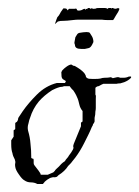

<svg xmlns="http://www.w3.org/2000/svg" viewBox="-20 -457 347 479"><path d="M73 2Q66 -2 57 -2Q48 -2 41 -7Q35 -10 27 -22Q19 -33 18 -41Q17 -46 18 -50Q19 -53 17 -59Q12 -68 11 -75Q8 -83 8 -97V-107L14 -116V-132L17 -134L18 -135V-150L20 -152Q21 -152 22 -153Q24 -155 25 -159Q25 -163 27 -165L37 -180Q51 -200 72 -221Q94 -243 122 -250H142L144 -253V-255Q135 -260 135 -262Q133 -264 133 -277Q134 -278 134 -278.5Q134 -279 134 -279Q134 -280 136 -282Q138 -284 140 -286Q142 -288 145 -290Q153 -296 158 -296Q159 -295 163 -293Q167 -293 169 -291Q171 -290 174 -288Q177 -286 180 -284Q183 -282 185.5 -279.5Q188 -277 190 -275Q191 -274 192 -272Q193 -270 194 -268Q194 -264 198 -262Q200 -260 212 -260Q227 -260 230 -261Q236 -263 241 -263Q250 -263 254 -264Q256 -265 260 -263Q260 -261 266 -263Q269 -264 272.5 -264.5Q276 -265 280 -263Q285 -263 288.5 -263Q292 -263 296 -264Q298 -265 299 -265Q300 -265 301 -266H307V-263Q303 -259 299 -256.5Q295 -254 290 -252L280 -249Q274 -249 271 -248H238Q233 -246 228 -243Q227 -242 225.5 -242Q224 -242 222 -241Q220 -240 218 -238V-221Q220 -219 219 -210V-196Q219 -192 219 -187.5Q219 -183 218 -179Q218 -175 217.5 -171Q217 -167 216 -163V-154Q215 -150 212 -147Q212 -145 211 -143.5Q210 -142 209 -140Q205 -130 200 -120Q195 -110 190 -100Q185 -90 179.5 -81Q174 -72 168 -64Q166 -62 164 -59Q162 -56 160 -54Q158 -51 155 -48Q152 -45 150 -43Q142 -30 126 -20L122 -16Q117 -14 114 -15Q111 -15 105 -13Q101 -11 97.5 -8.5Q94 -6 92 -4Q91 -3 90 -1.5Q89 0 87 2ZM99 -21 113 -27Q114 -28 115 -29Q116 -30 117 -31Q117 -32 120 -35Q127 -41 133 -48Q135 -50 137 -51.5Q139 -53 142 -55Q144 -59 147 -62Q150 -65 152 -69Q155 -73 157.5 -76.5Q160 -80 162 -84Q164 -88 163 -90Q162 -93 164 -98L182 -142V-151L186 -154V-180Q180 -187 178 -196Q177 -201 175.5 -206Q174 -211 172 -215Q171 -217 170 -219.5Q169 -222 167 -225Q165 -228 163.5 -230.5Q162 -233 160 -234Q158 -236 157 -238Q156 -238 154 -242H140Q136 -240 130 -240Q123 -238 118.5 -236Q114 -234 110 -232Q90 -219 77 -204Q62 -186 55 -163Q54 -161 53 -157.5Q52 -154 51 -149Q48 -140 50 -131Q55 -114 56 -99Q57 -91 57.5 -82Q58 -73 58 -63Q60 -61 63 -61Q64 -60 64 -57V-50Q64 -47 66 -44.5Q68 -42 71 -38Q74 -34 76 -31.5Q78 -29 79 -27Q81 -25 81 -23Q81 -21 83 -21ZM182 -335Q167 -335 167 -345Q165 -349 166 -353L168 -364Q170 -367 172 -370.5Q174 -374 178 -375Q184 -376 188 -376.5Q192 -377 196 -377Q202 -377 204 -375Q211 -365 212 -360Q214 -352 212 -350Q207 -338 201 -337L192 -335ZM117 -397Q119 -403 120.5 -407.5Q122 -412 123 -414Q127 -418 129 -422Q132 -428 134.5 -431Q137 -434 138 -436Q139 -436 141.5 -436Q144 -436 146 -435L149 -431Q149 -431 149.5 -432Q150 -433 152 -435H166Q172 -437 172 -432Q175 -429 184 -432Q186 -433 187.5 -434Q189 -435 193 -435V-432Q193 -432 193.5 -432Q194 -432 194 -433Q194 -435 197 -435Q198 -434 198.5 -434Q199 -434 198 -435Q198 -437 201 -437H203L206 -435Q207 -435 209 -437V-436Q211 -437 211 -435Q219 -435 220 -436Q220 -437 227 -437H242Q246 -437 248 -435H249Q249 -437 252 -437H257Q258 -437 258.5 -435.5Q259 -434 259 -435V-437H262Q262 -435 263 -436Q264 -437 265 -437V-435Q269 -435 272 -436Q275 -438 278 -435Q276 -428 269 -418Q263 -407 262 -407Q253 -407 246.5 -407Q240 -407 234 -408H189Q184 -408 177 -408Q170 -408 162 -407Q154 -406 148 -405.5Q142 -405 138 -405Q129 -405 128 -404Q124 -404 123 -402Z"/></svg>

Font: Estonia
Style: Regular
Weight: 400
Designer: Robert E. Leuschke
Foundry: Robert E. Leuschke
Version: Version 1.014; ttfautohint (v1.8.3)